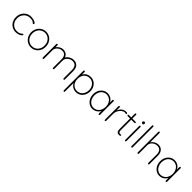

<svg xmlns="http://www.w3.org/2000/svg" viewBox="440 -2562 4585 4585"><g transform="rotate(45 2732.0 -270.0)"><path d="M473 -444Q473 -436 467.5 -430Q462 -424 454 -424Q445 -424 440.5 -427Q436 -430 428 -438Q415 -453 401 -460Q365 -477 299 -477Q242 -477 193.5 -447Q145 -417 116.5 -365.5Q88 -314 88 -253Q88 -189 114.5 -137.5Q141 -86 189.5 -57Q238 -28 299 -28Q339 -28 362 -35Q385 -42 408 -55Q424 -65 436 -77Q441 -82 446 -85.5Q451 -89 456 -89Q464 -89 468.5 -84Q473 -79 473 -71Q473 -57 450 -37.5Q427 -18 386.5 -4Q346 10 296 10Q224 10 167.5 -24Q111 -58 79.5 -118Q48 -178 48 -253Q48 -323 79.5 -383Q111 -443 168.5 -479Q226 -515 300 -515Q343 -515 383.5 -505Q424 -495 448.5 -478.5Q473 -462 473 -444Z M808 10Q739 10 682.5 -24.5Q626 -59 593.5 -119Q561 -179 561 -252Q561 -326 593.5 -386Q626 -446 682 -480.5Q738 -515 808 -515Q877 -515 933.5 -480.5Q990 -446 1022 -386Q1054 -326 1054 -252Q1054 -178 1022 -118.5Q990 -59 933.5 -24.5Q877 10 808 10ZM808 -477Q750 -477 702.5 -447.5Q655 -418 628 -367Q601 -316 601 -252Q601 -189 628 -138Q655 -87 702.5 -57.5Q750 -28 808 -28Q867 -28 914 -57Q961 -86 987.5 -137.5Q1014 -189 1014 -252Q1014 -316 987.5 -367Q961 -418 914 -447.5Q867 -477 808 -477Z M1928 -311V-20Q1928 -12 1922.5 -6Q1917 0 1908 0Q1899 0 1893.5 -6Q1888 -12 1888 -20V-307Q1888 -378 1853.5 -422.5Q1819 -467 1749 -467Q1706 -467 1664.5 -445Q1623 -423 1597 -386.5Q1571 -350 1571 -307V-20Q1571 -12 1565.5 -6Q1560 0 1551 0Q1542 0 1536.5 -6Q1531 -12 1531 -20V-312Q1531 -381 1498 -424Q1465 -467 1398 -467Q1356 -467 1316 -446Q1276 -425 1250.5 -389Q1225 -353 1225 -312V-20Q1225 -12 1219 -6Q1213 0 1205 0Q1196 0 1190.5 -6Q1185 -12 1185 -20V-479Q1185 -487 1191 -493Q1197 -499 1205 -499Q1214 -499 1219.5 -493Q1225 -487 1225 -479V-409Q1254 -451 1300.5 -478Q1347 -505 1398 -505Q1453 -505 1496 -477Q1539 -449 1559 -395Q1580 -441 1638.5 -473Q1697 -505 1753 -505Q1839 -505 1883.5 -451Q1928 -397 1928 -311Z M2558 -250Q2558 -178 2527.5 -119.5Q2497 -61 2444 -27.5Q2391 6 2326 6Q2266 6 2216 -24Q2166 -54 2134 -109V180Q2134 188 2128.5 194Q2123 200 2114 200Q2106 200 2100 194Q2094 188 2094 180V-485Q2094 -493 2099.5 -499Q2105 -505 2114 -505Q2123 -505 2128.5 -499Q2134 -493 2134 -485V-393Q2164 -450 2214 -477.5Q2264 -505 2326 -505Q2392 -505 2445 -472Q2498 -439 2528 -381Q2558 -323 2558 -250ZM2518 -250Q2518 -312 2492.5 -361.5Q2467 -411 2423 -439Q2379 -467 2324 -467Q2268 -467 2223.5 -439.5Q2179 -412 2154.5 -362.5Q2130 -313 2130 -250Q2130 -187 2154.5 -137.5Q2179 -88 2223.5 -60Q2268 -32 2324 -32Q2379 -32 2423 -60Q2467 -88 2492.5 -138Q2518 -188 2518 -250Z M3118 -479V-20Q3118 -12 3112 -6Q3106 0 3098 0Q3089 0 3083.5 -6Q3078 -12 3078 -20V-110Q3053 -59 3001 -24.5Q2949 10 2886 10Q2820 10 2767 -24.5Q2714 -59 2684 -119.5Q2654 -180 2654 -255Q2654 -329 2684.5 -388.5Q2715 -448 2768 -481.5Q2821 -515 2886 -515Q2951 -515 3003 -481Q3055 -447 3078 -390V-479Q3078 -487 3083.5 -493Q3089 -499 3098 -499Q3107 -499 3112.5 -493Q3118 -487 3118 -479ZM3082 -255Q3082 -316 3057 -367Q3032 -418 2987.5 -447.5Q2943 -477 2888 -477Q2833 -477 2788.5 -448.5Q2744 -420 2719 -369.5Q2694 -319 2694 -255Q2694 -191 2719 -139Q2744 -87 2788 -57.5Q2832 -28 2888 -28Q2943 -28 2987.5 -57.5Q3032 -87 3057 -139Q3082 -191 3082 -255Z M3556 -492Q3556 -483 3551 -477Q3546 -471 3538 -471Q3535 -471 3523.5 -475.5Q3512 -480 3499 -480Q3458 -480 3417 -447.5Q3376 -415 3350 -365.5Q3324 -316 3324 -270V-20Q3324 -12 3318 -6Q3312 0 3304 0Q3295 0 3289.5 -6Q3284 -12 3284 -20V-479Q3284 -487 3290 -493Q3296 -499 3304 -499Q3313 -499 3318.5 -493Q3324 -487 3324 -479V-373Q3347 -434 3395.5 -474Q3444 -514 3510 -515Q3556 -515 3556 -492Z M3857 -484Q3857 -476 3851.5 -470.5Q3846 -465 3838 -465H3728V-109Q3728 -65 3743.5 -50.5Q3759 -36 3783 -36Q3787 -36 3794.5 -38Q3802 -40 3807 -40Q3814 -40 3819 -34.5Q3824 -29 3824 -22Q3824 -13 3812 -6.5Q3800 0 3784 0Q3759 0 3742 -3.5Q3725 -7 3706.5 -30.5Q3688 -54 3688 -107V-465H3606Q3599 -465 3593 -471Q3587 -477 3587 -484Q3587 -492 3592.5 -497.5Q3598 -503 3606 -503H3688V-630Q3688 -638 3694 -644Q3700 -650 3708 -650Q3717 -650 3722.5 -644Q3728 -638 3728 -630V-503H3838Q3845 -503 3851 -497Q3857 -491 3857 -484Z M3988 0Q3979 0 3973.5 -6Q3968 -12 3968 -20V-495Q3968 -503 3974 -509Q3980 -515 3988 -515Q3997 -515 4002.5 -509Q4008 -503 4008 -495V-20Q4008 -12 4002 -6Q3996 0 3988 0ZM3953 -615V-623Q3953 -637 3963 -646Q3973 -655 3989 -655Q4003 -655 4012.5 -646Q4022 -637 4022 -623V-615Q4022 -601 4012.5 -592Q4003 -583 3988 -583Q3972 -583 3962.5 -592Q3953 -601 3953 -615Z M4199 0Q4190 0 4184.5 -6Q4179 -12 4179 -20V-720Q4179 -728 4185 -734Q4191 -740 4199 -740Q4208 -740 4213.5 -734Q4219 -728 4219 -720V-20Q4219 -12 4213 -6Q4207 0 4199 0Z M4786 -312V-20Q4786 -12 4780 -6Q4774 0 4766 0Q4757 0 4751.5 -6Q4746 -12 4746 -20V-312Q4746 -381 4712 -424Q4678 -467 4608 -467Q4565 -467 4523.5 -446Q4482 -425 4456 -389Q4430 -353 4430 -312V-20Q4430 -12 4424 -6Q4418 0 4410 0Q4401 0 4395.5 -6Q4390 -12 4390 -20V-720Q4390 -728 4396 -734Q4402 -740 4410 -740Q4419 -740 4424.5 -734Q4430 -728 4430 -720V-404Q4458 -448 4507.5 -476.5Q4557 -505 4608 -505Q4694 -505 4740 -450.5Q4786 -396 4786 -312Z M5381 -479V-20Q5381 -12 5375 -6Q5369 0 5361 0Q5352 0 5346.5 -6Q5341 -12 5341 -20V-110Q5316 -59 5264 -24.5Q5212 10 5149 10Q5083 10 5030 -24.5Q4977 -59 4947 -119.5Q4917 -180 4917 -255Q4917 -329 4947.5 -388.5Q4978 -448 5031 -481.5Q5084 -515 5149 -515Q5214 -515 5266 -481Q5318 -447 5341 -390V-479Q5341 -487 5346.5 -493Q5352 -499 5361 -499Q5370 -499 5375.5 -493Q5381 -487 5381 -479ZM5345 -255Q5345 -316 5320 -367Q5295 -418 5250.5 -447.5Q5206 -477 5151 -477Q5096 -477 5051.5 -448.5Q5007 -420 4982 -369.5Q4957 -319 4957 -255Q4957 -191 4982 -139Q5007 -87 5051 -57.5Q5095 -28 5151 -28Q5206 -28 5250.5 -57.5Q5295 -87 5320 -139Q5345 -191 5345 -255Z"/></g></svg>

Font: Quicksand Light
Style: Regular
Weight: 300
Designer: Andrew Paglinawan
Foundry: Andrew Paglinawan
Version: Version 3.000